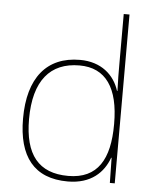

<svg xmlns="http://www.w3.org/2000/svg" viewBox="-54 -806 691 861"><g transform="rotate(5 291.5 -375.0)"><path d="M283 10C388 10 444 -46 468 -113H470L472 0H494V-760H468V-543C468 -501 468 -459 470 -414H468C446 -484 387 -538 291 -538C141 -538 59 -437 59 -254C59 -83 131 10 283 10ZM283 -15C149 -15 86 -94 86 -254C86 -427 159 -513 291 -513C410 -513 468 -426 468 -266V-263C468 -107 416 -15 283 -15Z"/></g></svg>

Font: Noto Sans Syriac Eastern Thin
Style: Regular
Weight: 100
Designer: Patrick Giasson and the Monotype Design Team
Foundry: Monotype Imaging Inc.
Version: Version 3.001